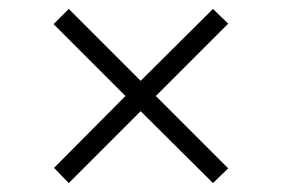

<svg xmlns="http://www.w3.org/2000/svg" viewBox="-20 -536 632 430"><path d="M295 -287 457 -126 491 -159 329 -321 491 -483 457 -516 295 -355 134 -516 100 -482 261 -321 101 -160 134 -126Z"/></svg>

Font: Noto Sans Bengali Light
Style: Regular
Weight: 300
Designer: Jelle Bosma - Monotype Design Team
Foundry: Monotype Imaging Inc.
Version: Version 2.003